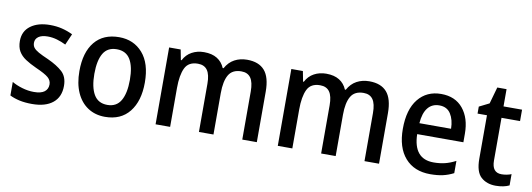

<svg xmlns="http://www.w3.org/2000/svg" viewBox="-54 -988 3675 1326"><g transform="rotate(10 1783.5 -325.0)"><path d="M397 -151Q397 -73 345.5 -31.5Q294 10 201 10Q151 10 112.5 1.5Q74 -7 44 -22V-117Q74 -99 116 -86.5Q158 -74 199 -74Q249 -74 273 -92.5Q297 -111 297 -144Q297 -172 274 -192Q251 -212 185 -241Q141 -261 109 -282Q77 -303 60 -332Q43 -361 43 -404Q43 -473 94.5 -511Q146 -549 230 -549Q275 -549 314 -539.5Q353 -530 390 -512L356 -434Q326 -449 293.5 -458.5Q261 -468 228 -468Q186 -468 163.5 -452Q141 -436 141 -409Q141 -389 151.5 -375Q162 -361 187 -347Q212 -333 256 -314Q322 -284 359.5 -249.5Q397 -215 397 -151Z M943 -271Q943 -141 883 -65.5Q823 10 712 10Q643 10 591.5 -24Q540 -58 512 -121Q484 -184 484 -271Q484 -403 544 -476Q604 -549 715 -549Q817 -549 880 -477Q943 -405 943 -271ZM589 -270Q589 -177 619 -125.5Q649 -74 714 -74Q778 -74 808 -125.5Q838 -177 838 -271Q838 -364 808 -414Q778 -464 713 -464Q648 -464 618.5 -414Q589 -364 589 -270Z M1612 -549Q1694 -549 1735 -502Q1776 -455 1776 -354V0H1674V-337Q1674 -402 1652.5 -432.5Q1631 -463 1587 -463Q1524 -463 1498 -418.5Q1472 -374 1472 -290V0H1370V-338Q1370 -402 1348.5 -432.5Q1327 -463 1282 -463Q1216 -463 1192 -413Q1168 -363 1168 -273V0H1066V-539H1147L1161 -467H1166Q1187 -508 1225 -528.5Q1263 -549 1310 -549Q1366 -549 1402 -526.5Q1438 -504 1455 -463H1461Q1485 -507 1524 -528Q1563 -549 1612 -549Z M2469 -549Q2551 -549 2592 -502Q2633 -455 2633 -354V0H2531V-337Q2531 -402 2509.5 -432.5Q2488 -463 2444 -463Q2381 -463 2355 -418.5Q2329 -374 2329 -290V0H2227V-338Q2227 -402 2205.5 -432.5Q2184 -463 2139 -463Q2073 -463 2049 -413Q2025 -363 2025 -273V0H1923V-539H2004L2018 -467H2023Q2044 -508 2082 -528.5Q2120 -549 2167 -549Q2223 -549 2259 -526.5Q2295 -504 2312 -463H2318Q2342 -507 2381 -528Q2420 -549 2469 -549Z M2973 -549Q3072 -549 3126.5 -482.5Q3181 -416 3181 -307V-247H2857Q2861 -74 3002 -74Q3045 -74 3081.5 -83Q3118 -92 3156 -112V-26Q3119 -7 3081 1.5Q3043 10 2993 10Q2880 10 2816.5 -62.5Q2753 -135 2753 -266Q2753 -402 2812.5 -475.5Q2872 -549 2973 -549ZM2974 -469Q2923 -469 2893.5 -432Q2864 -395 2859 -324H3081Q3080 -387 3054 -428Q3028 -469 2974 -469Z M3478 -75Q3496 -75 3514.5 -78.5Q3533 -82 3547 -88V-9Q3529 0 3504.5 5Q3480 10 3452 10Q3389 10 3349 -26Q3309 -62 3309 -154V-459H3243V-508L3313 -543L3346 -660H3411V-539H3541V-459H3411V-159Q3411 -75 3478 -75Z"/></g></svg>

Font: Noto Sans Georgian SemiCondensed Medium
Style: Regular
Weight: 500
Width: 4
Designer: Monotype Design Team, Akaki Razmadze
Foundry: Google LLC
Version: Version 2.005; ttfautohint (v1.8.4.7-5d5b)